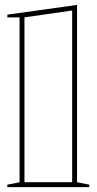

<svg xmlns="http://www.w3.org/2000/svg" viewBox="-20 -765 395 785"><path d="M295 -20 345 -10V0H10V-10L60 -19.9V-694H10V-705L295 -745ZM80 -20H275V-722L80 -694Z"/></svg>

Font: Kalnia Glaze Thin
Style: Regular
Weight: 100
Version: Version 1.110